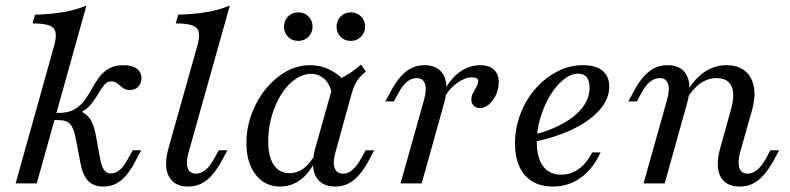

<svg xmlns="http://www.w3.org/2000/svg" viewBox="-20 -661 2846 692"><path d="M36.3 0 175.1 -496.1Q184 -527.5 180 -545.2Q176 -562.8 156.5 -569.7Q137.1 -576.6 97.3 -576.6L106.2 -608.1Q165.3 -609.7 210.3 -617.7Q255.4 -625.8 291.5 -641.1L112.5 0ZM352.3 11.3Q317.3 11.3 297.4 -9.3Q277.6 -30 269.5 -75.1L254.4 -155.2Q246.7 -197.9 233.4 -213.1Q220.1 -228.2 191.4 -228.2H157.4L164.5 -254H191.9Q225.8 -254 247.7 -266.6Q269.6 -279.1 284.2 -298.5Q298.9 -317.9 310.6 -340.1Q322.4 -362.3 336.6 -381.7Q350.8 -401 371.8 -413.6Q392.8 -426.1 425 -426.1Q456.1 -426.1 473 -413.7Q489.8 -401.3 489.8 -379.1Q489.8 -360.8 478.6 -348.8Q467.4 -336.7 447.7 -336.7Q436 -336.7 427.7 -341.3Q419.5 -346 412.5 -352.3Q405.5 -358.5 398.2 -363.2Q390.8 -367.8 381 -367.8Q366.1 -367.8 355.8 -355.2Q345.5 -342.6 334.8 -324Q324.1 -305.4 308.6 -285.9Q293 -266.3 266.8 -253.3L267.5 -261.3Q292.8 -251 306.1 -230.4Q319.4 -209.8 326.6 -167.4L340.9 -88.3Q346.5 -60.2 355.3 -48.1Q364.2 -36 380.3 -36Q397.2 -36 412.1 -48.8Q427 -61.6 442.3 -90.5L458.3 -119.4H489L462 -69.3Q448.8 -45.3 433.1 -27Q417.4 -8.8 397.2 1.3Q377.1 11.3 352.3 11.3Z M658.3 11.3Q624.3 11.3 604.2 -5.8Q584.1 -22.9 579.7 -54Q575.4 -85.1 586.9 -125.5L691.2 -496.1Q700.1 -526.9 696.4 -544.6Q692.7 -562.2 673.3 -569.4Q653.8 -576.6 613.4 -576.6L622.3 -608.1Q680.7 -609.7 726.5 -617.7Q772.4 -625.7 808.4 -641.1L660 -112.9Q649.6 -77.5 656.2 -56.3Q662.7 -35.2 686.8 -35.2Q704.7 -35.2 721.2 -48.8Q737.6 -62.5 752.1 -89.8L768.2 -119.4H799.6L781 -84.7Q764.8 -54.6 746.7 -32.9Q728.6 -11.1 707 0.1Q685.5 11.3 658.3 11.3Z M989.8 11.3Q934.6 11.3 901.4 -31.5Q868.2 -74.3 868.2 -145.5Q868.2 -200.5 887 -250.9Q905.8 -301.3 938.1 -340.8Q970.5 -380.3 1011.5 -403.2Q1052.5 -426.1 1097 -426.1Q1136.9 -426.1 1171.7 -408.1Q1206.5 -390.1 1232.3 -357.9L1177.9 -314.1Q1172 -353.8 1151.4 -374.2Q1130.8 -394.7 1101.9 -394.7Q1071.8 -394.7 1043.5 -374.9Q1015.2 -355.2 993.7 -321Q972.2 -286.8 959.4 -243Q946.7 -199.2 946.7 -151.9Q946.7 -96.4 966.7 -66.6Q986.7 -36.9 1023.4 -36.9Q1051.8 -36.9 1075.5 -54.8Q1099.2 -72.8 1117.5 -107.9L1117.8 -83.3Q1095.7 -37.5 1063 -13.1Q1030.2 11.3 989.8 11.3ZM1188.3 11.3Q1137.5 11.3 1118.1 -25.5Q1098.8 -62.2 1116 -125.5L1184.3 -368.2Q1210 -378.4 1235.1 -393.7Q1260.2 -409 1280.9 -428.5L1298.7 -403.6Q1284.3 -391.6 1274.7 -380.4Q1265.1 -369.1 1258.7 -355.1Q1252.2 -341 1246.6 -320.8L1189.2 -112.9Q1178.7 -76 1186.1 -55.6Q1193.4 -35.2 1216.8 -35.2Q1230.4 -35.2 1241.7 -42.4Q1252.9 -49.5 1263 -61.9Q1273.1 -74.3 1281.3 -89.8L1298.1 -119.4H1328.7L1307.2 -78.7Q1292.4 -51.7 1275 -31.4Q1257.7 -11.2 1236.6 0.1Q1215.5 11.3 1188.3 11.3ZM1244.1 -513.6Q1221.9 -513.6 1207.5 -528.4Q1193 -543.3 1193 -564.7Q1193 -586.5 1207.6 -601.5Q1222.2 -616.5 1244.6 -616.5Q1266.9 -616.5 1281.4 -601.6Q1295.9 -586.8 1295.9 -565.2Q1295.9 -543.6 1281.3 -528.6Q1266.6 -513.6 1244.1 -513.6ZM1054.8 -513.6Q1032.5 -513.6 1018.1 -528.4Q1003.6 -543.3 1003.6 -564.7Q1003.6 -586.5 1018.2 -601.5Q1032.8 -616.5 1055.3 -616.5Q1077.6 -616.5 1092 -601.6Q1106.5 -586.8 1106.5 -565.2Q1106.5 -543.6 1091.9 -528.6Q1077.3 -513.6 1054.8 -513.6Z M1423.7 0 1508.4 -301.9Q1518.8 -338.8 1511.6 -359.2Q1504.3 -379.6 1481.6 -379.6Q1463.1 -379.6 1446.6 -366Q1430.1 -352.4 1415.6 -325.1L1399.6 -295.5H1368.8L1387.5 -330.1Q1403.7 -361 1421.8 -382.3Q1439.9 -403.7 1461.4 -414.9Q1482.9 -426.1 1509.3 -426.1Q1544.2 -426.1 1563.9 -409Q1583.5 -391.9 1587.9 -361.2Q1592.3 -330.5 1580.7 -289.3L1499.8 0ZM1709.7 -271.6Q1695.5 -271.6 1687.1 -280.2Q1678.8 -288.9 1678.8 -302.1Q1678.8 -314.6 1685 -326.2Q1691.2 -337.8 1697.4 -348.4Q1703.6 -359.1 1703.6 -368.3Q1703.6 -382.3 1680.2 -382.3Q1656.4 -382.3 1628.3 -362.6Q1600.2 -343 1581.2 -309.1L1581 -334Q1604.6 -378.8 1638.3 -402.4Q1672 -426.1 1710.9 -426.1Q1742.9 -426.1 1760.2 -410.1Q1777.5 -394.1 1777.5 -364.4Q1777.5 -340.6 1767.8 -319.6Q1758.2 -298.7 1742.8 -285.1Q1727.3 -271.6 1709.7 -271.6Z M1972.9 11.3Q1907.6 11.3 1871.9 -29.5Q1836.1 -70.2 1836.1 -144Q1836.1 -199.6 1855.7 -250.6Q1875.3 -301.7 1909.7 -341Q1944.1 -380.4 1988.4 -403.2Q2032.6 -426.1 2081 -426.1Q2127.5 -426.1 2151.7 -406.1Q2175.8 -386.1 2175.8 -348.5Q2175.8 -305.1 2142.3 -266.1Q2108.8 -227 2047.5 -196.8Q1986.1 -166.6 1901.5 -149L1901.4 -174.8Q1965.8 -191.2 2011.1 -217Q2056.4 -242.7 2080.6 -275.1Q2104.9 -307.5 2104.9 -345.1Q2104.9 -370 2094.6 -382.7Q2084.3 -395.5 2063.8 -395.5Q2037.5 -395.5 2010.7 -373.8Q1984 -352.2 1962.5 -316.5Q1941 -280.9 1927.8 -237.2Q1914.6 -193.5 1914.6 -150.2Q1914.6 -92.8 1937.2 -62.1Q1959.9 -31.5 2002.1 -31.5Q2036.8 -31.5 2065 -51.3Q2093.2 -71.2 2114.9 -111.8H2144.7Q2116.9 -51.7 2072.9 -20.2Q2028.8 11.3 1972.9 11.3Z M2646.8 11.3Q2612 11.3 2591.9 -5.8Q2571.9 -22.9 2567.9 -53.9Q2563.9 -85 2575.4 -125.5L2613.4 -262.4Q2630 -319.9 2616.7 -349.7Q2603.4 -379.6 2562.5 -379.6Q2531.1 -379.6 2503.5 -359.9Q2475.8 -340.2 2452.4 -301L2451.4 -321.5Q2479.6 -374.2 2516.9 -400.1Q2554.2 -426.1 2598.8 -426.1Q2660 -426.1 2685.3 -381.2Q2710.6 -336.3 2690.3 -263.2L2647.7 -112.9Q2638.1 -76.7 2644.6 -56Q2651.1 -35.2 2674.5 -35.2Q2693.1 -35.2 2709.6 -49.2Q2726.1 -63.2 2740.7 -89.8L2756.7 -119.4H2788.1L2769.6 -84.7Q2753.3 -54.6 2734.8 -32.9Q2716.2 -11.1 2695.1 0.1Q2674 11.3 2646.8 11.3ZM2299.5 0 2384.2 -301.9Q2394.7 -338.1 2387.7 -358.8Q2380.8 -379.6 2357.4 -379.6Q2338.9 -379.6 2322.4 -366Q2305.9 -352.4 2291.4 -325.1L2275.4 -295.5H2244.7L2263.3 -330.1Q2279.5 -361 2297.6 -382.3Q2315.7 -403.7 2337.2 -414.9Q2358.7 -426.1 2385.1 -426.1Q2420 -426.1 2439.7 -409Q2459.4 -391.9 2463.7 -361.2Q2468.1 -330.5 2456.5 -289.3L2375.6 0Z"/></svg>

Font: Playfair 5pt SemiExpanded Light 12pt
Style: Italic
Weight: 300
Italic angle: -15.6°
Version: Version 2.000;gftools[0.9.28]